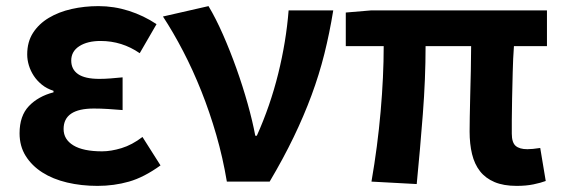

<svg xmlns="http://www.w3.org/2000/svg" viewBox="-20 -594 1835 628"><path d="M299 14Q246 14 199.5 3Q153 -8 118.5 -30Q84 -52 64 -84Q44 -116 44 -158Q44 -215 74.5 -247Q105 -279 155 -292V-297Q133 -304 117 -317Q101 -330 90.5 -346Q80 -362 74.5 -380Q69 -398 69 -416Q69 -457 88 -486.5Q107 -516 139.5 -535.5Q172 -555 214 -564.5Q256 -574 302 -574Q353 -574 401.5 -558.5Q450 -543 492 -515L437 -420Q379 -460 309 -460Q266 -460 239.5 -443Q213 -426 213 -396Q213 -367 235.5 -351.5Q258 -336 305 -336Q322 -336 341.5 -337.5Q361 -339 381 -341V-234Q357 -236 333.5 -237.5Q310 -239 287 -239Q188 -239 188 -172Q188 -138 220 -118.5Q252 -99 314 -99Q343 -99 377.5 -109.5Q412 -120 446 -146L505 -53Q451 -14 402 0Q353 14 299 14Z M722 0Q709 -78 687.5 -152.5Q666 -227 638.5 -296Q611 -365 579 -426.5Q547 -488 513 -540L662 -574Q686 -534 709.5 -480.5Q733 -427 753.5 -369.5Q774 -312 790 -255Q806 -198 815 -150H820Q864 -248 890 -353Q916 -458 924 -560H1070Q1058 -486 1041 -418Q1024 -350 999 -282.5Q974 -215 940.5 -145.5Q907 -76 862 0H722Z M1670 14Q1627 14 1597.5 1.5Q1568 -11 1550 -34Q1532 -57 1524 -90Q1516 -123 1516 -164Q1516 -179 1516.5 -210.5Q1517 -242 1518 -281Q1519 -320 1520 -362.5Q1521 -405 1521 -443H1372Q1372 -337 1363 -220.5Q1354 -104 1343 8L1195 0Q1215 -115 1225 -229.5Q1235 -344 1235 -443H1111V-553L1194 -560H1769V-443H1661Q1658 -403 1657 -358Q1656 -313 1655 -272.5Q1654 -232 1654 -201Q1654 -170 1654 -157Q1654 -128 1666.5 -117Q1679 -106 1705 -106Q1713 -106 1723.5 -107Q1734 -108 1747 -110L1765 -2Q1749 4 1725 9Q1701 14 1670 14Z"/></svg>

Font: SpoqaHanSans-Bold
Style: Regular
Weight: 700
Designer: [Spoqa Han Sans] Dong-huui Kim \uAE40 \uB3D9 \uD718   [Noto Sans] Ryoko NISHIZUKA \u897F \u585A \u6DBC \u5B50  (kana & i
Foundry: Spoqa (http://www.spoqa-han-sans.com)
Version: Version 2.000